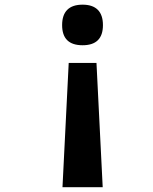

<svg xmlns="http://www.w3.org/2000/svg" viewBox="-20 -732 640 802"><path d="M410 -627Q410 -543 325 -543Q239.5 -543 239.5 -627Q239.5 -669.5 261 -691Q282.5 -712.5 325 -712.5Q367 -712.5 388.5 -691Q410 -669.5 410 -627ZM241 50 267 -469H383L409 50Z"/></svg>

Font: JuliaMono Latin
Style: Bold
Weight: 700
Monospace: yes
Designer: cormullion
Foundry: corm
Version: Version 0.038; ttfautohint (v1.8)